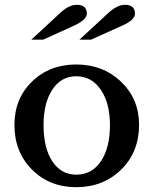

<svg xmlns="http://www.w3.org/2000/svg" viewBox="-20 -769 638 798"><path d="M558 -250Q558 -137 483.5 -64Q409 9 297 9Q186 9 113 -64Q40 -137 40 -250Q40 -359 113 -430Q186 -501 297 -501Q408 -501 483 -429.5Q558 -358 558 -250ZM297 -452Q234 -452 197.5 -396.5Q161 -341 161 -249Q161 -154 197.5 -98.5Q234 -43 297 -43Q362 -43 399.5 -99Q437 -155 437 -249Q437 -340 399 -396Q361 -452 297 -452ZM159 -604H110L229 -714Q265 -749 299 -749Q341 -749 341 -712Q341 -687 287 -662ZM358 -604H310L429 -714Q467 -749 499 -749Q541 -749 541 -712Q541 -686 487 -662Z"/></svg>

Font: Kolar Light
Style: Regular
Weight: 300
Designer: Ramakrishna Saiteja (Kannada); Shiva Nallaperumal (Latin)
Foundry: Indian Type Foundry
Version: Version 1.001;PS 1.0;hotconv 1.0.88;makeotf.lib2.5.647800